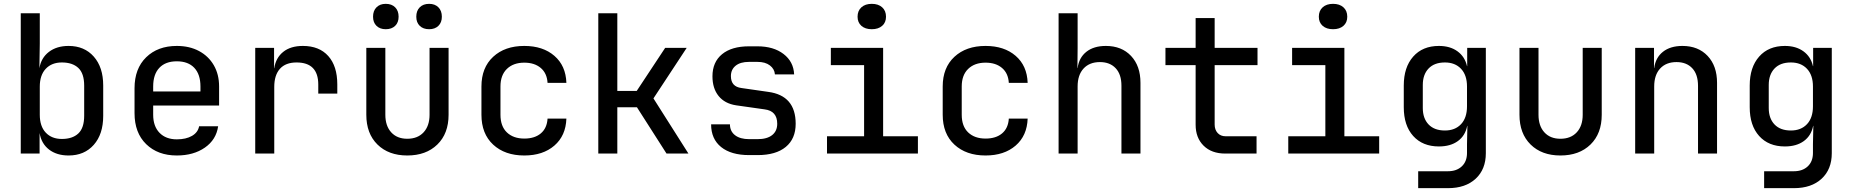

<svg xmlns="http://www.w3.org/2000/svg" viewBox="-20 -799 9640 999"><path d="M337 10Q275 10 235 -21Q195 -52 186 -107V0H88V-730H187V-572L185 -444Q194 -498 234.5 -529Q275 -560 337 -560Q419 -560 468 -504.5Q517 -449 517 -354V-196Q517 -101 468 -45.5Q419 10 337 10ZM302 -76Q357 -76 387.5 -104.5Q418 -133 418 -197V-353Q418 -417 387.5 -445.5Q357 -474 302 -474Q249 -474 218 -441Q187 -408 187 -348V-202Q187 -142 218 -109Q249 -76 302 -76Z M900 10Q801 10 740.5 -49Q680 -108 680 -210V-340Q680 -442 740.5 -501Q801 -560 900 -560Q966 -560 1015.5 -533.5Q1065 -507 1092.5 -459.5Q1120 -412 1120 -349V-250H777V-202Q777 -142 810 -108Q843 -74 900 -74Q948 -74 979 -92Q1010 -110 1016 -142H1115Q1105 -72 1046 -31Q987 10 900 10ZM777 -349V-323H1023V-349Q1023 -412 991 -446Q959 -480 900 -480Q841 -480 809 -446Q777 -412 777 -349Z M1308 0V-550H1406V-444H1407Q1415 -498 1453.5 -529Q1492 -560 1556 -560Q1641 -560 1688 -507.5Q1735 -455 1735 -360V-312H1636V-359Q1636 -474 1523 -474Q1466 -474 1436.5 -441Q1407 -408 1407 -347V0Z M2099 10Q2002 10 1944 -47Q1886 -104 1886 -202V-550H1985V-202Q1985 -144 2015.5 -110.5Q2046 -77 2099 -77Q2153 -77 2184 -110.5Q2215 -144 2215 -202V-550H2314V-202Q2314 -104 2255.5 -47Q2197 10 2099 10ZM2213 -647Q2182 -647 2164 -664.5Q2146 -682 2146 -712Q2146 -743 2164 -761Q2182 -779 2213 -779Q2243 -779 2261 -761Q2279 -743 2279 -712Q2279 -682 2261 -664.5Q2243 -647 2213 -647ZM1987 -647Q1957 -647 1939 -664.5Q1921 -682 1921 -712Q1921 -743 1939 -761Q1957 -779 1987 -779Q2018 -779 2036 -761Q2054 -743 2054 -712Q2054 -682 2036 -664.5Q2018 -647 1987 -647Z M2708 10Q2607 10 2546 -46.5Q2485 -103 2485 -202V-349Q2485 -447 2546 -503.5Q2607 -560 2708 -560Q2805 -560 2864.5 -508.5Q2924 -457 2927 -368H2829Q2826 -418 2793.5 -445.5Q2761 -473 2708 -473Q2651 -473 2617.5 -440.5Q2584 -408 2584 -349V-202Q2584 -142 2617.5 -110Q2651 -78 2708 -78Q2762 -78 2794 -105Q2826 -132 2829 -182H2927Q2924 -93 2864.5 -41.5Q2805 10 2708 10Z M3093 0V-730H3192V-326H3293L3441 -550H3553L3380 -287L3562 0H3448L3294 -241H3192V0Z M3878 8Q3784 8 3732 -34Q3680 -76 3680 -152H3778Q3778 -116 3804.5 -95.5Q3831 -75 3878 -75H3922Q3971 -75 3997.5 -96Q4024 -117 4024 -155Q4024 -222 3958 -230L3810 -251Q3751 -260 3719 -299.5Q3687 -339 3687 -402Q3687 -476 3737 -517Q3787 -558 3877 -558H3921Q4005 -558 4057 -518Q4109 -478 4112 -412H4012Q4010 -440 3986 -458.5Q3962 -477 3921 -477H3877Q3832 -477 3807.5 -457Q3783 -437 3783 -403Q3783 -348 3838 -341L3977 -321Q4120 -302 4120 -155Q4120 -77 4068.5 -34.5Q4017 8 3922 8Z M4283 0V-90H4476V-460H4303V-550H4575V-90H4756V0ZM4516 -647Q4482 -647 4462 -664.5Q4442 -682 4442 -712Q4442 -743 4462 -761Q4482 -779 4516 -779Q4550 -779 4570 -761Q4590 -743 4590 -712Q4590 -682 4570 -664.5Q4550 -647 4516 -647Z M5108 10Q5007 10 4946 -46.5Q4885 -103 4885 -202V-349Q4885 -447 4946 -503.5Q5007 -560 5108 -560Q5205 -560 5264.5 -508.5Q5324 -457 5327 -368H5229Q5226 -418 5193.5 -445.5Q5161 -473 5108 -473Q5051 -473 5017.5 -440.5Q4984 -408 4984 -349V-202Q4984 -142 5017.5 -110Q5051 -78 5108 -78Q5162 -78 5194 -105Q5226 -132 5229 -182H5327Q5324 -93 5264.5 -41.5Q5205 10 5108 10Z M5488 0V-730H5587V-550L5586 -445H5587Q5594 -499 5632.5 -529.5Q5671 -560 5734 -560Q5816 -560 5865 -508Q5914 -456 5914 -368V0H5815V-353Q5815 -412 5785 -444Q5755 -476 5703 -476Q5649 -476 5618 -442.5Q5587 -409 5587 -349V0Z M6355 0Q6284 0 6242.5 -41Q6201 -82 6201 -150V-460H6044V-550H6201V-705H6300V-550H6523V-460H6300V-151Q6300 -124 6315.5 -107Q6331 -90 6357 -90H6518V0Z M6683 0V-90H6876V-460H6703V-550H6975V-90H7156V0ZM6916 -647Q6882 -647 6862 -664.5Q6842 -682 6842 -712Q6842 -743 6862 -761Q6882 -779 6916 -779Q6950 -779 6970 -761Q6990 -743 6990 -712Q6990 -682 6970 -664.5Q6950 -647 6916 -647Z M7359 180V92H7514Q7559 92 7586 66.5Q7613 41 7613 -3V-49L7615 -144H7614Q7604 -93 7565.5 -65Q7527 -37 7467 -37Q7382 -37 7333 -91.5Q7284 -146 7284 -241V-354Q7284 -449 7333 -504.5Q7382 -560 7467 -560Q7525 -560 7563.5 -532Q7602 -504 7613 -455H7614V-550H7711V-2Q7711 82 7658 131Q7605 180 7514 180ZM7498 -120Q7551 -120 7582 -153Q7613 -186 7613 -246V-349Q7613 -408 7582 -441Q7551 -474 7498 -474Q7443 -474 7413 -442.5Q7383 -411 7383 -357V-237Q7383 -183 7413 -151.5Q7443 -120 7498 -120Z M8099 10Q8002 10 7944 -47Q7886 -104 7886 -202V-550H7985V-202Q7985 -144 8015.5 -110.5Q8046 -77 8099 -77Q8153 -77 8184 -110.5Q8215 -144 8215 -202V-550H8314V-202Q8314 -104 8255.5 -47Q8197 10 8099 10Z M8488 0V-550H8586V-445H8587Q8594 -499 8632.5 -529.5Q8671 -560 8734 -560Q8816 -560 8865 -508Q8914 -456 8914 -368V0H8815V-352Q8815 -412 8785 -444Q8755 -476 8703 -476Q8649 -476 8618 -442.5Q8587 -409 8587 -349V0Z M9159 180V92H9314Q9359 92 9386 66.5Q9413 41 9413 -3V-49L9415 -144H9414Q9404 -93 9365.5 -65Q9327 -37 9267 -37Q9182 -37 9133 -91.5Q9084 -146 9084 -241V-354Q9084 -449 9133 -504.5Q9182 -560 9267 -560Q9325 -560 9363.5 -532Q9402 -504 9413 -455H9414V-550H9511V-2Q9511 82 9458 131Q9405 180 9314 180ZM9298 -120Q9351 -120 9382 -153Q9413 -186 9413 -246V-349Q9413 -408 9382 -441Q9351 -474 9298 -474Q9243 -474 9213 -442.5Q9183 -411 9183 -357V-237Q9183 -183 9213 -151.5Q9243 -120 9298 -120Z"/></svg>

Font: JetBrains Mono NL Medium
Style: Regular
Weight: 500
Monospace: yes
Designer: Philipp Nurullin, Konstantin Bulenkov
Foundry: JetBrains
Version: Version 2.305; ttfautohint (v1.8.4.7-5d5b)